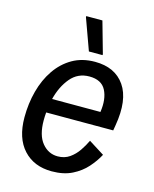

<svg xmlns="http://www.w3.org/2000/svg" viewBox="-109 -774 692 860"><g transform="rotate(15 237.5 -344.0)"><path d="M213.3 11.7Q130.8 11.7 82.1 -41.2Q33.3 -94.2 33.3 -190.8Q33.3 -255 48.8 -312.9Q64.2 -370.8 95 -415.8Q125.8 -460.8 170.8 -486.7Q215.8 -512.5 275 -512.5Q368.3 -512.5 412.9 -447.9Q457.5 -383.3 436.7 -261.7L432.5 -236.7H121.7Q120 -218.3 120 -200Q120 -130.8 149.2 -95.4Q178.3 -60 221.7 -60Q253.3 -60 276.7 -76.2Q300 -92.5 316.7 -117.1Q333.3 -141.7 344.2 -165L416.7 -119.2Q400 -87.5 373.3 -57.5Q346.7 -27.5 307.5 -7.9Q268.3 11.7 213.3 11.7ZM267.5 -442.5Q214.2 -442.5 180.4 -402.1Q146.7 -361.7 131.7 -301.7H355.8Q365 -362.5 344.6 -402.5Q324.2 -442.5 267.5 -442.5ZM235.8 -550 183.3 -695V-700H258.3L299.2 -555V-550Z"/></g></svg>

Font: Familjen Grotesk GF
Style: Italic
Weight: 400
Designer: Anders Wikstroem, Jonas Baeckman, Matilda Gysing, Kristian Moeller
Foundry: Familjen STHML AB
Version: Version 2.000; Beta; Release 4; Build 6